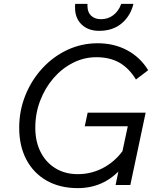

<svg xmlns="http://www.w3.org/2000/svg" viewBox="-20 -954 809 990"><path d="M576 0 598 -106 620 -103Q527 16 381 16Q289 16 221 -22.5Q153 -61 116 -131Q79 -201 79 -295Q79 -384 111 -463Q143 -542 199 -602.5Q255 -663 328 -697Q401 -731 484 -731Q568 -731 635.5 -695Q703 -659 744 -592L681 -544Q645 -603 595.5 -631Q546 -659 477 -659Q413 -659 356 -630Q299 -601 255.5 -550.5Q212 -500 187 -434.5Q162 -369 162 -295Q162 -224 189.5 -170Q217 -116 266.5 -86Q316 -56 381 -56Q456 -56 520.5 -93Q585 -130 626 -196L606 -149L647 -341L678 -303H417L432 -373H731L652 0ZM368 -934H431V-923Q431 -891 450 -873Q469 -855 501 -855Q537 -855 564.5 -876Q592 -897 605 -934H668Q653 -872 607.5 -833.5Q562 -795 491 -795Q435 -795 401 -827.5Q367 -860 367 -914Q367 -919 367 -924Q367 -929 368 -934Z"/></svg>

Font: Wix Madefor Text
Style: Italic
Weight: 400
Italic angle: -12°
Designer: Dalton Maag Ltd
Foundry: Dalton Maag Ltd
Version: Version 3.100